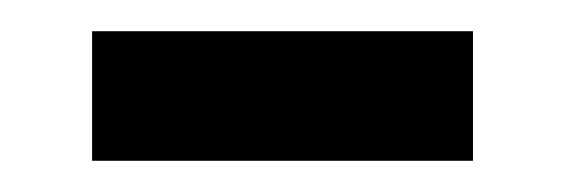

<svg xmlns="http://www.w3.org/2000/svg" viewBox="-20 -316 362 123"><path d="M39 -213H283V-296H39Z"/></svg>

Font: Noto Serif Telugu Medium
Style: Regular
Weight: 500
Designer: Jelle Bosma - Monotype Design Team
Foundry: Monotype Imaging Inc.
Version: Version 2.005